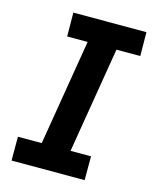

<svg xmlns="http://www.w3.org/2000/svg" viewBox="-111 -812 722 888"><g transform="rotate(15 250.0 -367.5)"><path d="M30 0V-114H144L228 -621H130L129 -735H479L480 -621H366L282 -114H380V0Z"/></g></svg>

Font: Iosevka Heavy
Style: Italic
Weight: 900
Italic angle: -9°
Monospace: yes
Designer: Belleve Invis
Foundry: Belleve Invis
Version: Version 32.5.0; ttfautohint (v1.8.4)